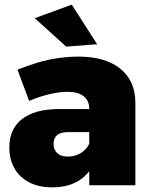

<svg xmlns="http://www.w3.org/2000/svg" viewBox="-20 -795 647 824"><path d="M271 -228Q241 -228 225.5 -215.5Q210 -203 210 -177Q210 -152 226 -137.5Q242 -123 271 -123Q292 -123 310 -130Q328 -137 342 -149.5Q356 -162 363 -179L388 -107Q368 -52 321 -21.5Q274 9 204 9Q146 9 105 -12.5Q64 -34 42 -72.5Q20 -111 20 -162Q20 -241 74 -283.5Q128 -326 230 -327H381V-228ZM363 -329Q363 -363 339 -382Q315 -401 269 -401Q236 -401 193 -391Q150 -381 105 -362L55 -496Q100 -514 144 -527Q188 -540 231.5 -546Q275 -552 317 -552Q432 -552 496.5 -500Q561 -448 561 -353V0H363ZM288 -775 397 -605 264 -595 129 -717Z"/></svg>

Font: Alexandria ExtraBold
Style: Regular
Weight: 800
Designer: Mohamed Gaber
Foundry: Kief Type Foundry
Version: Version 5.100